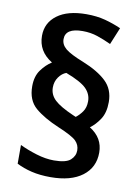

<svg xmlns="http://www.w3.org/2000/svg" viewBox="-87 -823 645 889"><g transform="rotate(10 236.0 -379.0)"><path d="M152 -404Q152 -432 167 -453Q182 -474 202 -481Q273 -454 298.5 -428.5Q324 -403 324 -369Q324 -339 310 -319.5Q296 -300 280 -288L266 -294Q204 -321 178 -345.5Q152 -370 152 -404ZM57 -393Q57 -327 98 -292Q139 -257 210 -227Q277 -199 295.5 -180.5Q314 -162 314 -136Q314 -110 293 -91Q272 -72 215 -72Q176 -72 132 -85.5Q88 -99 53 -116V-28Q84 -12 123.5 -2.5Q163 7 213 7Q309 7 362.5 -33.5Q416 -74 416 -144Q416 -213 353 -252Q378 -270 398.5 -301Q419 -332 419 -382Q419 -442 380 -479Q341 -516 269 -545Q208 -569 185 -588Q162 -607 162 -633Q162 -685 243 -685Q281 -685 313.5 -674Q346 -663 378 -648L411 -728Q375 -744 335.5 -754.5Q296 -765 247 -765Q159 -765 110 -728.5Q61 -692 61 -631Q61 -558 128 -517Q101 -500 79 -470Q57 -440 57 -393Z"/></g></svg>

Font: Noto Sans Display Medium
Style: Regular
Weight: 500
Designer: Monotype Design Team
Foundry: Monotype Imaging Inc.
Version: Version 1.900